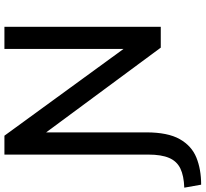

<svg xmlns="http://www.w3.org/2000/svg" viewBox="-99 -700 935 873"><g transform="rotate(-90 368.5 -263.5)"><path d="M-34.7 183.6 -48.3 106.9Q5.9 105 38.8 89.1Q71.8 73.2 86.9 38.1Q102.1 2.9 102.1 -56.6V-710.9H188L595.2 -151.9L582.5 -147.9V-710.9H683.1V0H588.4L189.9 -539.1L203.1 -543.5V-65.9Q203.1 31.7 172.6 85.9Q142.1 140.1 88.6 161.9Q35.2 183.6 -34.7 183.6Z"/></g></svg>

Font: Monda Medium
Style: Regular
Weight: 500
Designer: Vernon Adams
Foundry: Vernon Adams
Version: Version 2.200